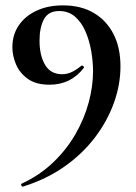

<svg xmlns="http://www.w3.org/2000/svg" viewBox="-20 -419 505 714"><path d="M164 -104Q113.8 -104 83.4 -125.8Q53 -147.6 39.5 -179.7Q26 -211.9 26 -243Q26 -289.4 49.5 -324.2Q73 -359 115.5 -379Q158 -399 214 -399Q281 -399 328.5 -371Q376 -343 402 -292.5Q428 -242 428 -172Q428 -105 404 -37.5Q380 30 333.6 91.5Q287.1 152.9 219.6 200.5Q152 248 65 275Q62 276 59.5 270.9Q57 265.8 61 263.7Q127.6 233 177.4 185.3Q227.2 137.7 260.3 80.3Q293.4 22.9 309.7 -37.5Q326 -98 326 -154Q326 -189 319.5 -227.6Q313 -266.2 298.5 -300.6Q284 -335 259.6 -356.5Q235.2 -378 200 -378Q160 -378 143.5 -347.5Q127 -317 127 -268Q127 -213 147.5 -178Q168 -143 211 -143Q229 -143 245.5 -150.5Q262 -158 282 -174Q284 -177 289 -173.5Q294 -170 292 -167Q244 -104 164 -104Z"/></svg>

Font: Cormorant Garamond Light
Style: Regular
Weight: 300
Designer: Christian Thalmann (Catharsis Fonts)
Foundry: Catharsis Fonts
Version: Version 4.001